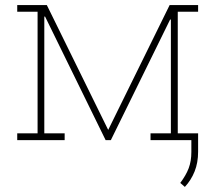

<svg xmlns="http://www.w3.org/2000/svg" viewBox="-20 -548 862 751"><path d="M47.4 0V-26.4H127V-502H47.4V-528.3H163.1L401.4 -43.5L403.3 -40L643.6 -528.3H754.9V-502H675.3V-26.4H754.9V0H568.8V-26.4H648.4V-471.2L645.5 -471.7L413.6 0H393.1L156.2 -483.4L153.3 -482.9V-26.4H232.9V0ZM703.1 183.1 685.1 167.5Q707.5 137.7 718 110.1Q728.5 82.5 728.5 46.4V-19H754.9V45.4Q754.9 88.4 741.2 122.6Q727.5 156.7 703.1 183.1Z"/></svg>

Font: Roboto Slab Thin
Style: Regular
Weight: 100
Designer: Google
Version: Version 2.000; ttfautohint (v1.8.1.43-b0c9)